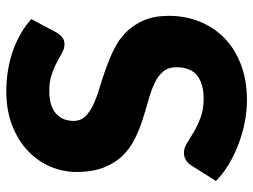

<svg xmlns="http://www.w3.org/2000/svg" viewBox="-115 -661 784 594"><g transform="rotate(-90 277.0 -364.0)"><path d="M473 -580.5Q465.5 -568.5 457.2 -562.5Q449 -556.5 436 -556.5Q424.5 -556.5 411.2 -563.8Q398 -571 381.2 -580Q364.5 -589 343 -596.2Q321.5 -603.5 294 -603.5Q246.5 -603.5 223.2 -583.2Q200 -563 200 -528.5Q200 -506.5 214 -492Q228 -477.5 250.8 -467Q273.5 -456.5 302.8 -447.8Q332 -439 362.5 -428.2Q393 -417.5 422.2 -403Q451.5 -388.5 474.2 -366Q497 -343.5 511 -311.2Q525 -279 525 -233.5Q525 -183 507.5 -139Q490 -95 456.8 -62.2Q423.5 -29.5 374.8 -10.8Q326 8 264 8Q230 8 194.8 1Q159.5 -6 126.5 -18.8Q93.5 -31.5 64.5 -49Q35.5 -66.5 14 -88L64 -167Q70 -175.5 79.8 -181.2Q89.5 -187 101 -187Q116 -187 131.2 -177.5Q146.5 -168 165.8 -156.5Q185 -145 210 -135.5Q235 -126 269 -126Q315 -126 340.5 -146.2Q366 -166.5 366 -210.5Q366 -236 352 -252Q338 -268 315.2 -278.5Q292.5 -289 263.5 -297Q234.5 -305 204 -314.8Q173.5 -324.5 144.5 -338.8Q115.5 -353 92.8 -376.2Q70 -399.5 56 -434.2Q42 -469 42 -520Q42 -561 58.5 -600Q75 -639 107 -669.5Q139 -700 185.5 -718.2Q232 -736.5 292 -736.5Q325.5 -736.5 357.2 -731.2Q389 -726 417.5 -715.8Q446 -705.5 470.8 -691.2Q495.5 -677 515 -659Z"/></g></svg>

Font: Lato 2
Style: Regular
Weight: 900
Designer: Lukasz Dziedzic with Adam Twardoch and Botio Nikoltchev
Foundry: tyPoland Lukasz Dziedzic
Version: Version 2.015; 2015-08-06; http://www.latofonts.com/